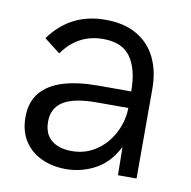

<svg xmlns="http://www.w3.org/2000/svg" viewBox="-63 -559 627 631"><g transform="rotate(10 250.0 -243.0)"><path d="M36.1 0ZM36.1 0ZM195.8 9.8Q150.9 9.8 114.5 -7.1Q78.1 -23.9 57.1 -56.4Q36.1 -88.9 36.1 -135.7Q36.1 -186 62.3 -217.5Q88.4 -249 136.7 -263.9Q185.1 -278.8 252.4 -278.8H363.8Q363.8 -352.1 335.7 -392.3Q307.6 -432.6 244.1 -432.6Q159.2 -432.6 108.9 -360.8L55.7 -402.3Q123.5 -496.1 239.7 -496.1Q302.7 -496.1 345.2 -471.4Q387.7 -446.8 409.2 -402.3Q430.7 -357.9 430.7 -299.3V0H368.7L367.2 -94.2Q339.8 -39.6 293.9 -14.9Q248 9.8 195.8 9.8ZM204.1 -51.8Q241.7 -51.8 271.5 -67.4Q301.3 -83 321.8 -108.2Q342.3 -133.3 353 -163.8Q363.8 -194.3 363.8 -223.6H259.3Q182.6 -223.6 147.2 -201.4Q111.8 -179.2 111.8 -133.8Q111.8 -105 124 -86.9Q136.2 -68.8 157 -60.3Q177.7 -51.8 204.1 -51.8Z"/></g></svg>

Font: Acari Sans
Style: Regular
Weight: 400
Designer: Alfredo Marco Pradil and Stefan Peev
Foundry: Hanken Design Co.
Version: Version 1.045;February 4, 2021;FontCreator 13.0.0.2655 64-bi